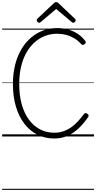

<svg xmlns="http://www.w3.org/2000/svg" viewBox="-20 -1278 900 1798"><path d="M488 19Q402 19 331 -16.5Q260 -52 208.5 -119Q157 -186 129 -280Q101 -374 101 -491Q101 -569 114.5 -638Q128 -707 154 -765.5Q180 -824 217 -870Q254 -916 300.5 -948.5Q347 -981 401.5 -998Q456 -1015 517 -1015Q567 -1015 614.5 -1002.5Q662 -990 703.5 -964Q745 -938 777 -896Q785 -886 783.5 -879.5Q782 -873 773 -865Q764 -857 756 -857Q748 -857 739 -866Q710 -899 674.5 -920Q639 -941 599.5 -951.5Q560 -962 516 -962Q464 -962 417.5 -947Q371 -932 331.5 -903.5Q292 -875 260 -834Q228 -793 205.5 -740.5Q183 -688 171.5 -625.5Q160 -563 160 -491Q160 -384 184 -299.5Q208 -215 252 -156Q296 -97 356 -66Q416 -35 488 -35Q535 -35 574.5 -49Q614 -63 648 -87Q682 -111 710.5 -142.5Q739 -174 765 -208Q772 -218 780 -219Q788 -220 798 -212Q809 -204 810 -197Q811 -190 804 -180Q763 -120 715 -75Q667 -30 611 -5.5Q555 19 488 19ZM347 -1065Q339 -1065 331.5 -1072.5Q324 -1080 324 -1088Q324 -1091 325 -1094.5Q326 -1098 329 -1102L481 -1245Q487 -1251 492 -1254.5Q497 -1258 506 -1258Q515 -1258 520.5 -1254.5Q526 -1251 531 -1245L684 -1100Q687 -1097 688 -1094Q689 -1091 689 -1088Q689 -1080 681.5 -1072.5Q674 -1065 666 -1065Q662 -1065 658 -1067Q654 -1069 650 -1073L506 -1194L363 -1073Q359 -1069 355 -1067Q351 -1065 347 -1065ZM0 490H860V500H0ZM0 -20H860V0H0ZM0 -505H860V-500H0ZM0 -1010H860V-1000H0Z"/></svg>

Font: Playwrite PE Guides
Style: Regular
Weight: 400
Designer: Veronika Burian, José Scaglione
Foundry: TypeTogether
Version: Version 1.003